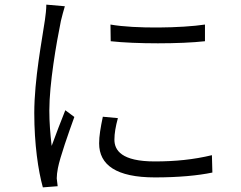

<svg xmlns="http://www.w3.org/2000/svg" viewBox="-20 -777 1040 829"><path d="M457 -671 458 -599C564 -587 760 -587 865 -599V-671C767 -656 564 -652 457 -671ZM489 -267 424 -273C414 -225 408 -190 408 -158C408 -65 482 -11 649 -11C750 -11 835 -19 897 -32L895 -107C816 -88 737 -80 648 -80C505 -80 474 -128 474 -174C474 -201 479 -230 489 -267ZM260 -750 180 -757C180 -736 177 -713 174 -691C162 -607 128 -435 128 -289C128 -154 145 -40 165 32L229 27C228 17 226 4 225 -7C225 -18 227 -37 230 -51C239 -98 276 -203 301 -272L262 -301C245 -259 220 -194 203 -147C197 -201 193 -247 193 -300C193 -415 223 -589 243 -687C247 -705 255 -733 260 -750Z"/></svg>

Font: Noto Sans HK DemiLight
Style: Regular
Weight: 350
Designer: Ryoko NISHIZUKA 西塚涼子 (kana, bopomofo & ideographs); Paul D. Hunt (Latin, Greek & Cyrillic); Sandoll Communications 산돌커뮤니
Foundry: Adobe
Version: Version 2.004;hotconv 1.0.118;makeotfexe 2.5.65603